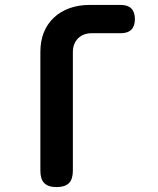

<svg xmlns="http://www.w3.org/2000/svg" viewBox="-20 -750 640 780"><path d="M276 -56Q276 -22 260 -6Q244 10 210 10Q176 10 160 -6Q144 -22 144 -56V-539Q144 -583 158 -618Q172 -653 198.5 -678Q225 -703 262 -716.5Q299 -730 345 -730H470Q499 -730 513.5 -715.5Q528 -701 528 -672Q528 -644 513.5 -629.5Q499 -615 470 -615H352Q318 -615 297 -594Q276 -573 276 -538Z"/></svg>

Font: Maple Mono NL
Style: Bold
Weight: 700
Monospace: yes
Designer: subframe7536
Version: Version 7.000